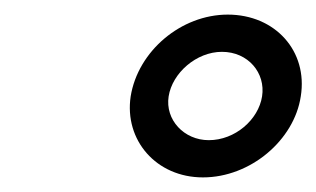

<svg xmlns="http://www.w3.org/2000/svg" viewBox="-20 -810 433 263"><path d="M159 -678C150 -618 194 -567 258 -567C323 -567 383 -618 392 -678C402 -740 357 -790 292 -790C228 -790 169 -740 159 -678ZM211 -678C216 -710 249 -739 284 -739C320 -739 344 -710 339 -678C334 -646 302 -618 266 -618C232 -618 206 -646 211 -678Z"/></svg>

Font: Ampere
Style: SCSuExtIta
Weight: 400
Version: Version 1